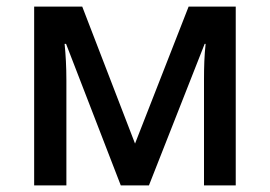

<svg xmlns="http://www.w3.org/2000/svg" viewBox="-20 -559 815 579"><path d="M548.8 -539.1 387.2 -126 228 -539.1H83V0H180.2V-316.9C180.2 -356.9 178.2 -393.6 174.8 -426.8H179.2L344.2 0H429.2L597.2 -426.8H600.1C596.2 -392.1 595.2 -356.4 595.2 -319.8V0H690.9V-539.1Z"/></svg>

Font: Noto Reveo Sans
Style: Regular
Weight: 500
Designer: Monotype Design Team
Foundry: Monotype Imaging Inc.
Version: Version 2.007